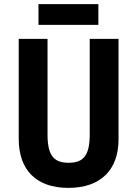

<svg xmlns="http://www.w3.org/2000/svg" viewBox="-20 -996 667 933"><path d="M458 -976H167V-875H458ZM556 -319V-807H416V-342C416 -239 384 -205 314 -205C246 -205 211 -235 211 -341V-807H71V-321C71 -170 156 -83 312 -83C473 -83 556 -174 556 -319Z"/></svg>

Font: Noto Sans Kannada UI Condensed
Style: Bold
Weight: 700
Width: 3
Designer: Jelle Bosma - Monotype Design Team
Foundry: Monotype Imaging Inc.
Version: Version 2.005